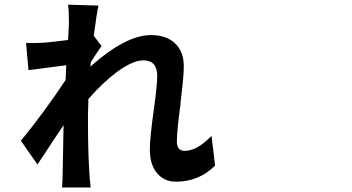

<svg xmlns="http://www.w3.org/2000/svg" viewBox="-20 -791 1540 839"><path d="M251 28.3Q253.9 -1 253.9 -40Q254.9 -77.1 255.9 -142.6Q256.8 -206.1 257.8 -244.1Q244.1 -222.7 213.9 -178.7Q163.1 -100.6 143.6 -72.3L71.3 -175.8Q174.8 -302.7 266.6 -441.4L269.5 -505.9Q246.1 -502.9 185.5 -495.1Q128.9 -487.3 104.5 -484.4L93.8 -603.5Q131.8 -601.6 172.9 -604.5Q199.2 -606.4 277.3 -616.2Q278.3 -628.9 279.3 -650.4Q281.2 -681.6 281.2 -687.5Q281.2 -691.4 281.2 -699.2Q281.2 -746.1 277.3 -770.5L410.2 -766.6Q403.3 -736.3 389.6 -634.8L423.8 -589.8Q411.1 -573.2 377 -519.5Q377 -513.7 375 -500Q529.3 -637.7 639.6 -637.7Q710 -637.7 748 -598.6Q783.2 -562.5 783.2 -501Q783.2 -459 770.5 -357.4Q769.5 -343.8 768.6 -336.9Q768.6 -335.9 768.6 -334Q752.9 -219.7 752.9 -171.9Q752.9 -131.8 787.1 -131.8Q840.8 -131.8 904.3 -197.3L919.9 -67.4Q849.6 2.9 749 2.9Q697.3 2.9 666 -34.7Q634.8 -72.3 634.8 -137.7Q634.8 -190.4 652.3 -312.5Q667 -418.9 667 -459Q667 -527.3 606.4 -527.3Q559.6 -527.3 488.3 -474.6Q427.7 -428.7 366.2 -358.4Q366.2 -357.4 366.2 -355.5Q364.3 -305.7 364.3 -283.2Q364.3 -129.9 370.1 -43Q371.1 -19.5 376 28.3Z"/></svg>

Font: Bpmf GenSeki Gothic B
Style: B
Weight: 700
Foundry: But Ko
Version: Version 1.320